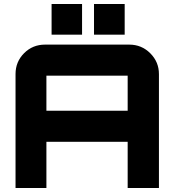

<svg xmlns="http://www.w3.org/2000/svg" viewBox="-20 -944 876 964"><path d="M206 -720H629Q691 -720 734.5 -676.5Q778 -633 778 -572V0H621V-232H213V0H58V-572Q58 -634 101 -677Q144 -720 206 -720ZM213 -388H621V-564H213ZM606 -924V-770H452V-924ZM392 -924V-770H239V-924Z"/></svg>

Font: Orbitron
Style: Black
Weight: 900
Designer: Matt McInerney
Foundry: Matt McInerney
Version: 1.000